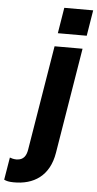

<svg xmlns="http://www.w3.org/2000/svg" viewBox="-166 -793 523 1034"><g transform="rotate(5 96.0 -276.0)"><path d="M138.5 -756.4 115.8 -617.2H272L294.7 -756.4ZM-52.9 203.5C56.8 205.3 141.3 151.6 161.9 25.2L255.7 -545.5H104.4L11 22C6 51.8 -7.1 79.5 -47.6 79.5C-62.5 79.5 -76.3 75.3 -83.1 72.4L-103.3 193.9C-89.5 200.3 -77.1 203.1 -52.9 203.5Z"/></g></svg>

Font: TID UI
Style: Bold Italic
Weight: 700
Italic angle: -9.39999°
Designer: The TID Project Authors
Foundry: Bakken & Bæck
Version: Version 1.001;hotconv 1.0.109;makeotfexe 2.5.65596